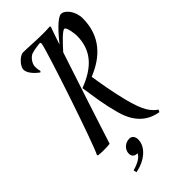

<svg xmlns="http://www.w3.org/2000/svg" viewBox="-270 -748 1030 1030"><g transform="rotate(-45 244.5 -233.5)"><path d="M265 -91C298 35 377 61 424 69L430 56C396 32 370 1 342 -110C322 -191 309 -269 301 -322C406 -364 489 -440 489 -578C489 -631 453 -677 423 -677C396 -677 340 -615 301 -566C317 -614 330 -651 336 -667L333 -672C310 -670 300 -670 276 -670C222 -670 173 -675 133 -675C109 -675 69 -634 69 -608C69 -585 90 -557 123 -533L129 -539C125 -552 124 -566 124 -574C124 -602 149 -629 166 -635C185 -641 209 -645 234 -647C236 -644 237 -640 237 -637C231 -591 54 -62 24 -5L27 0C73 6 115 0 115 0C148 -104 231 -358 286 -523C318 -559 364 -608 379 -608C394 -608 401 -546 401 -536C401 -424 339 -358 223 -314C236 -227 242 -177 265 -91ZM209 55C177 55 150 80 150 111C150 133 166 143 185 142C177 162 149 180 105 192L109 210C179 197 240 151 240 92C240 69 227 55 209 55Z"/></g></svg>

Font: Romanesco
Style: Regular
Weight: 400
Designer: Astigmatic (AOETI)
Foundry: Astigmatic (AOETI)
Version: Version 1.000